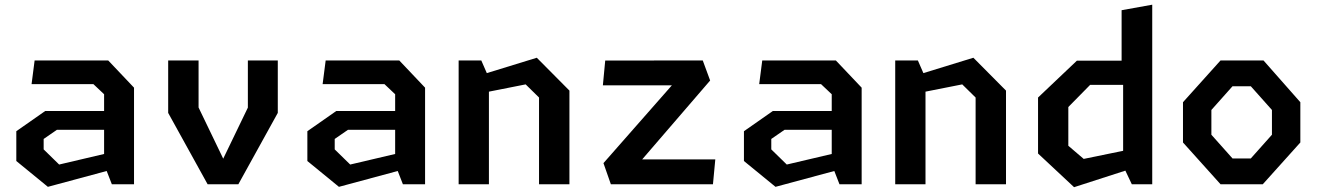

<svg xmlns="http://www.w3.org/2000/svg" viewBox="-20 -785 5620 818"><path d="M456.5 0H551V-411.5L441 -527.5H127.5L114.5 -426.5H378L423.5 -383.5V-312H172.5L49.5 -226V-99L184 11L434.5 -56.5ZM166 -148.5V-193L222.5 -232H423.5V-129L232 -84Z M864.5 0H995.5L1163.5 -304V-527.5H1036V-326.5L931 -109L826 -327V-527.5H696.5V-304Z M1696.5 0H1791V-411.5L1681 -527.5H1367.5L1354.5 -426.5H1618L1663.5 -383.5V-312H1412.5L1289.5 -226V-99L1424 11L1674.5 -56.5ZM1406 -148.5V-193L1462.5 -232H1663.5V-129L1472 -84Z M2276.5 0H2406V-399L2267 -539L2054 -473.5L2030.5 -527.5H1934V0H2063V-394.5L2219.5 -425.5L2276.5 -369.5Z M2582.5 0H3017.5L3027.5 -106H2716L3005.5 -442L2974 -527.5L2558.5 -527L2548.5 -421.5H2842.5L2551 -90Z M3556.5 0H3651V-411.5L3541 -527.5H3227.5L3214.5 -426.5H3478L3523.5 -383.5V-312H3272.5L3149.5 -226V-99L3284 11L3534.5 -56.5ZM3266 -148.5V-193L3322.5 -232H3523.5V-129L3332 -84Z M4136.5 0H4266V-399L4127 -539L3914 -473.5L3890.5 -527.5H3794V0H3923V-394.5L4079.5 -425.5L4136.5 -369.5Z M4802 0H4889V-765L4758.5 -741.5V-526.5H4568L4402.5 -369.5V-131L4556 12.5L4774.5 -58ZM4531.5 -164V-329L4624.5 -423.5H4765V-142.5L4597 -108Z M5180 0H5360L5520 -178V-349.5L5363 -527.5H5180L5020 -349.5V-178ZM5231 -110 5141 -211V-316.5L5231 -417.5H5309L5399 -316.5V-211L5309 -110Z"/></svg>

Font: Monaspace Krypton SemiBold
Style: Regular
Weight: 600
Designer: Riley Cran & the Lettermatic Team
Foundry: Lettermatic
Version: Version 1.200 (Monaspace Krypton)